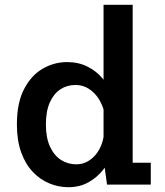

<svg xmlns="http://www.w3.org/2000/svg" viewBox="-20 -770 690 801"><path d="M265 11Q224.5 11 186.2 -4.8Q148 -20.5 117.2 -52.5Q86.5 -84.5 68.5 -134Q50.5 -183.5 50.5 -251Q50.5 -341 80.5 -398.5Q110.5 -456 158.2 -483.5Q206 -511 260 -511Q307.5 -511 344.8 -492.2Q382 -473.5 407.2 -443.5Q432.5 -413.5 446 -379.2Q459.5 -345 459.5 -313.5L416 -298Q411.5 -319.5 401.2 -340.8Q391 -362 375.5 -378.8Q360 -395.5 339.8 -405.5Q319.5 -415.5 294.5 -415.5Q260 -415.5 232.2 -397.5Q204.5 -379.5 188 -343Q171.5 -306.5 171.5 -251Q171.5 -195.5 188.5 -158.5Q205.5 -121.5 234.2 -103Q263 -84.5 298 -84.5Q323 -84.5 343.2 -95.2Q363.5 -106 378.8 -124.2Q394 -142.5 403 -166Q412 -189.5 414 -214L460.5 -198.5Q460.5 -166.5 448 -130.2Q435.5 -94 410.5 -62Q385.5 -30 349 -9.5Q312.5 11 265 11ZM533.5 -750V-36.5L479 -91H609V0H426.5L412 -104V-750Z"/></svg>

Font: Trispace Thin Medium
Style: Regular
Weight: 500
Version: Version 1.210